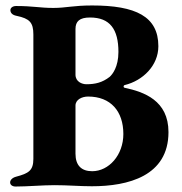

<svg xmlns="http://www.w3.org/2000/svg" viewBox="-20 -677 666 702"><path d="M17 -10C17 -2 24 5 37 5C80 5 136 0 179 0C229 0 271 4 316 4C448 4 596 -33 596 -194C596 -310 506 -341 436 -356C430 -357 431 -365 436 -366C502 -382 559 -437 559 -508C559 -617 476 -657 317 -657C247 -657 222 -648 175 -648C125 -648 102 -655 39 -655C26 -655 18 -648 18 -640C18 -631 24 -622 41 -619C88 -609 102 -595 102 -551V-96C102 -53 84 -43 39 -31C24 -27 17 -18 17 -10ZM302 -324C385 -324 431 -270 431 -187C431 -110 378 -51 317 -51C278 -51 256 -72 256 -115V-291C256 -313 280 -324 302 -324ZM256 -404V-571C256 -599 271 -613 309 -613C382 -613 413 -570 413 -487C413 -432 391 -405 381 -396C354 -375 328 -369 296 -369C280 -369 256 -378 256 -404Z"/></svg>

Font: EB Garamond
Style: Bold
Weight: 700
Designer: Georg Duffner and Octavio Pardo
Foundry: Georg Duffner
Version: Version 1.000;PS 001.000;hotconv 1.0.88;makeotf.lib2.5.64775